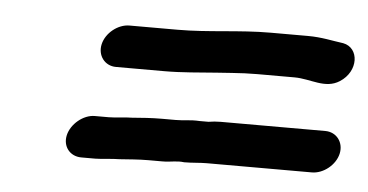

<svg xmlns="http://www.w3.org/2000/svg" viewBox="-32 -517 711 371"><g transform="rotate(5 323.0 -332.0)"><path d="M136.2 -196H163.2C174.7 -196 195.8 -199 209.9 -199C227.6 -200.2 247.1 -202 265.6 -202H292.6C310.1 -202 319.8 -206 335.1 -204C350.9 -204 365 -206 378.6 -206H582.6C604.8 -206 627.8 -224.4 632.9 -246.5C638 -268.5 623.7 -288 601.5 -288H398.5C390.5 -288 382.7 -287.3 375 -286H358C338.4 -287.1 329.6 -284 311.6 -284H284.6C265.3 -284 244.9 -282.5 226.9 -281C213.1 -281 195.4 -278 182.2 -278H155.2C133 -278 109.7 -258.5 104.6 -236.5C99.5 -214.4 114 -196 136.2 -196ZM187.8 -376H280.8C316.5 -376 349.6 -379.6 383.2 -382L411.7 -384C428.8 -385.2 444.3 -386 461.1 -386H533.1C564.9 -386 593.8 -369 621.2 -386.5C655.4 -408.3 653.1 -453.8 621.2 -460C600.1 -462.7 579.2 -468 552 -468H480C417.9 -468 361.5 -458 299.7 -458H206.7C184.5 -458 161.5 -439.6 156.4 -417.5C151.3 -395.5 165.6 -376 187.8 -376Z"/></g></svg>

Font: HoneyBee
Style: BdIt
Weight: 700
Foundry: Cannot Into Space Fonts
Version: Version 0.89